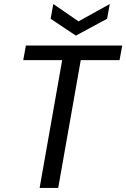

<svg xmlns="http://www.w3.org/2000/svg" viewBox="-20 -920 618 940"><path d="M93.8 -625.6H284.4L174 0H265L375.4 -625.6H565.3L578.4 -697.2H106.8ZM364.5 -815.5 240.9 -900.3 227.9 -828.2 351.5 -745.6 504.3 -828.2 517.4 -900.3Z"/></svg>

Font: Poppins Devanagari Thin
Style: Italic
Weight: 100
Italic angle: -10°
Designer: Ninad Kale (Devanagari), Jonny Pinhorn (Latin)
Foundry: Indian Type Foundry
Version: 4.005